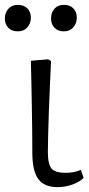

<svg xmlns="http://www.w3.org/2000/svg" viewBox="-57 -756 366 790"><path d="M180 14Q125 14 100.5 -19.5Q76 -53 76 -128Q76 -165 75.5 -215Q75 -265 74 -319Q73 -373 72 -422Q71 -471 70 -506L141 -512L153 -505Q151 -462 148.5 -406.5Q146 -351 144 -295.5Q142 -240 141 -195.5Q140 -151 140 -131Q140 -80 155 -62.5Q170 -45 212 -45Q230 -45 244 -47.5Q258 -50 276 -57L287 -24Q270 -7 240.5 3.5Q211 14 180 14ZM206 -627Q181 -627 167 -642Q153 -657 153 -680Q153 -704 167 -720Q181 -736 206 -736Q231 -736 245 -721.5Q259 -707 259 -683Q259 -660 244.5 -643.5Q230 -627 206 -627ZM16 -627Q-9 -627 -23 -642Q-37 -657 -37 -680Q-37 -704 -22.5 -720Q-8 -736 16 -736Q41 -736 55.5 -721.5Q70 -707 70 -683Q70 -660 55.5 -643.5Q41 -627 16 -627Z"/></svg>

Font: Literata 12pt Light
Style: Regular
Weight: 300
Designer: Latin by Veronika Burian and Jose Scaglione. Greek by Irene Vlachou. Cyrillic by Vera Evstafieva.
Foundry: TypeTogether
Version: Version 3.002